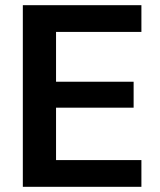

<svg xmlns="http://www.w3.org/2000/svg" viewBox="-20 -720 618 740"><path d="M68 0V-700H525V-597H196V-405H495V-305H196V-103H525V0Z"/></svg>

Font: Firefly Display
Style: Bold
Weight: 700
Designer: Colophon Foundry, Jonny Pinhorn
Foundry: Colophon Foundry
Version: Version 1.200; ttfautohint (v1.8.3)